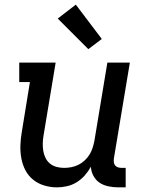

<svg xmlns="http://www.w3.org/2000/svg" viewBox="-20 -800 640 828"><path d="M226 8Q198 8 171 0Q144 -8 123 -25Q102 -42 89.5 -66Q77 -90 72 -117.5Q67 -145 68 -173.5Q69 -202 74 -231L109 -446H63V-530H220L168 -217Q165 -200 164.5 -183Q164 -166 166.5 -150Q169 -134 176 -119.5Q183 -105 195 -95Q207 -85 223 -80.5Q239 -76 256 -76Q272 -76 287.5 -79Q303 -82 317.5 -89Q332 -96 344.5 -107.5Q357 -119 365.5 -132.5Q374 -146 379 -161.5Q384 -177 387 -192L443 -530H540L471 -116Q470 -108 471 -100Q472 -92 476.5 -86.5Q481 -81 488.5 -78.5Q496 -76 504 -76H522V8H490Q469 8 447.5 3.5Q426 -1 409.5 -12Q393 -23 383 -41.5Q373 -60 372 -81Q361 -61 345.5 -43.5Q330 -26 310.5 -14Q291 -2 269 3Q247 8 226 8ZM361 -588 229 -720 307 -780 419 -632Z"/></svg>

Font: Iosevka Slab Medium Extended
Style: Italic
Weight: 500
Width: 7
Italic angle: -9°
Monospace: yes
Designer: Belleve Invis
Foundry: Belleve Invis
Version: Version 11.1.0; ttfautohint (v1.8.3)